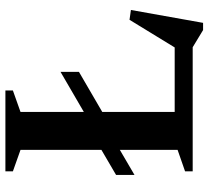

<svg xmlns="http://www.w3.org/2000/svg" viewBox="-50 -666 754 693"><g transform="rotate(-90 326.5 -319.0)"><path d="M174.5 -287.5 42 -210V-276.5L174.5 -354L221.5 -365L414 -477V-410.5L221.5 -298.5ZM591 37.5H565L503 0H196.5L197 -65H541L487 -40L602 -228L637.5 -223ZM269.5 -621.5V0H55V-27.5L132.5 -54.5V-621.5L55 -649V-676H347V-649Z"/></g></svg>

Font: Newsreader 16pt 16pt SemiBold
Style: Regular
Weight: 600
Version: Version 1.003